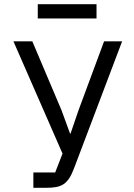

<svg xmlns="http://www.w3.org/2000/svg" viewBox="-20 -895 640 915"><path d="M139 0H199C274 0 304 -15 334 -96L562 -698H476L354 -369L316 -258H314L273 -370L134 -698H44L278 -163L243 -73H139ZM160 -807H440V-875H160Z"/></svg>

Font: IBM Mono
Style: Regular
Weight: 400
Monospace: yes
Designer: Mike Abbink, Paul van der Laan, Pieter van Rosmalen
Foundry: Bold Monday
Version: Version 2.3